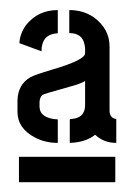

<svg xmlns="http://www.w3.org/2000/svg" viewBox="-20 -708 277 391"><path d="M18.6 -336.9V-388.7H214.8V-336.9ZM15.6 -480.5Q15.6 -446.3 51.8 -427.7Q72.3 -417 97.7 -417V-464.8Q61.5 -466.8 60.5 -490.2V-501Q61.5 -510.7 66.4 -514.6Q68.4 -516.6 121.1 -531.2Q143.6 -537.1 153.3 -543V-494.1Q153.3 -467.8 126 -465.8Q123 -465.8 122.1 -464.8V-417Q154.3 -418 173.8 -433.6Q191.4 -417 216.8 -417V-465.8Q204.1 -466.8 203.1 -481.4V-613.3Q203.1 -649.4 170.9 -672.9Q149.4 -687.5 121.1 -687.5V-640.6Q148.4 -640.6 152.3 -616.2Q153.3 -612.3 153.3 -609.4V-599.6Q153.3 -585.9 86.9 -566.4Q50.8 -555.7 42 -550.8Q16.6 -536.1 15.6 -503.9ZM19.5 -620.1 64.5 -603.5Q64.5 -635.7 91.8 -639.6Q94.7 -639.6 97.7 -640.6V-687.5Q57.6 -687.5 33.2 -657.2Q20.5 -639.6 19.5 -620.1Z"/></svg>

Font: Post No Bills Colombo
Style: Bold
Weight: 800
Designer: Kosala Senevirathne, Siva Puranthara, Lasantha Premarathna, Tharique Azeez
Foundry: Mooniak
Version: Version 1.220 ; ttfautohint (v1.5)